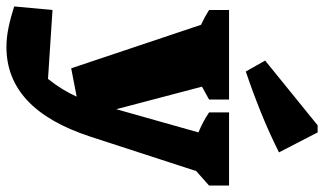

<svg xmlns="http://www.w3.org/2000/svg" viewBox="-265 -582 1006 596"><g transform="rotate(90 238.0 -284.0)"><path d="M152 -2 17 -405Q-7 -416 -29 -430V-492H249V-430L209 -408L279 -142L351 -397Q317 -411 289 -430V-492H516V-430L471 -390L364 -61Q279 199 86 199Q57 199 25.5 192.5Q-6 186 -40 175L-29 56L185 70Q204 46 217 24.5Q230 3 240 -19ZM162 -544 128 -604 329 -767H351L413 -647Q351 -616 289 -591Q227 -566 162 -544Z"/></g></svg>

Font: Piazzolla ExtraBold
Style: Regular
Weight: 800
Designer: Juan Pablo del Peral
Foundry: Huerta Tipografica
Version: Version 1.330